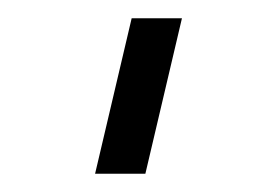

<svg xmlns="http://www.w3.org/2000/svg" viewBox="-20 -140 303 210"><path d="M84 50 124 -120H179L139 50Z"/></svg>

Font: Mohave Light
Style: Regular
Weight: 300
Designer: Gumpita Rahayu
Foundry: Tokotype
Version: Version 2.003